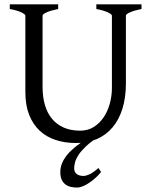

<svg xmlns="http://www.w3.org/2000/svg" viewBox="-20 -635 694 872"><path d="M439 146Q428.7 159.2 414.8 171.9Q400.9 184.6 386.2 194.6Q371.6 204.6 356.9 210.7Q342.3 216.8 330.1 216.8Q315.9 216.8 302.2 213.9Q288.6 210.9 277.8 203.1Q267.1 195.3 260.5 181.6Q253.9 168 253.9 146Q253.9 102.1 292 60.1Q314 36.6 346.7 13.7Q335.9 14.6 325.2 14.6Q274.9 14.6 232.7 0.7Q190.4 -13.2 159.9 -41.7Q129.4 -70.3 112.3 -113.8Q95.2 -157.2 95.2 -216.8V-564Q95.2 -569.8 77.4 -578.6Q59.6 -587.4 24.4 -594.2V-615.2H244.1V-594.2Q210.9 -587.4 192.1 -579.1Q173.3 -570.8 173.3 -564V-241.2Q173.3 -194.3 184.3 -157.2Q195.3 -120.1 217 -94.5Q238.8 -68.8 270.5 -55.2Q302.2 -41.5 344.2 -41.5Q378.9 -41.5 405.8 -58.3Q432.6 -75.2 450.9 -102.5Q469.2 -129.9 478.8 -164.8Q488.3 -199.7 488.3 -235.8V-564Q488.3 -569.8 470.5 -578.6Q452.6 -587.4 417.5 -594.2V-615.2H622.6V-594.2Q589.4 -587.4 570.6 -579.1Q551.8 -570.8 551.8 -564V-255.9Q551.8 -191.9 536.1 -141.6Q520.5 -91.3 491.2 -56.6Q461.9 -22 419.9 -3.4Q412.1 0 403.8 2.4Q383.8 16.6 369.6 30.3Q348.1 50.8 336.4 68.8Q324.7 86.9 320.8 102.1Q316.9 117.2 316.9 128.9Q316.9 147 328.6 155.5Q340.3 164.1 358.9 164.1Q371.1 164.1 388.9 155.3Q406.7 146.5 427.2 127.9Z"/></svg>

Font: Gentium Plus
Style: Regular
Weight: 400
Designer: J. Victor Gaultney, Annie Olsen, Iska Routamaa
Foundry: SIL International
Version: Version 1.510